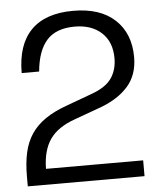

<svg xmlns="http://www.w3.org/2000/svg" viewBox="-52 -767 665 811"><g transform="rotate(-5 280.5 -361.0)"><path d="M33 0V-43Q33 -100 43 -144Q53 -188 75.5 -221.5Q98 -255 135 -280.5Q172 -306 225 -325L334 -365Q396 -387 420.5 -422.5Q445 -458 445 -507Q445 -577 402.5 -616Q360 -655 289 -655Q210 -655 170.5 -611Q131 -567 123 -479H49Q49 -599 109.5 -660.5Q170 -722 288 -722Q403 -722 465.5 -663.5Q528 -605 528 -505Q528 -430 486 -382Q444 -334 369 -306L256 -265Q182 -239 149.5 -192Q117 -145 116 -67H528V0Z"/></g></svg>

Font: Firefly Display
Style: Regular
Weight: 400
Designer: Colophon Foundry, Jonny Pinhorn
Foundry: Colophon Foundry
Version: Version 1.200; ttfautohint (v1.8.3)